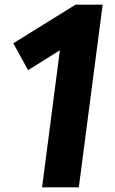

<svg xmlns="http://www.w3.org/2000/svg" viewBox="-20 -801 490 821"><path d="M317 0H160L236 -586L100 -501L37 -616L303 -781H419Z"/></svg>

Font: Tanohe Sans
Style: Bold Italic
Weight: 700
Designer: Village Type and Design LLC & Cristiano Sobral
Foundry: Cooper Hewitt Smithsonian Design Museum
Version: Version 1.00;September 29, 2021;FontCreator 13.0.0.2655 64-b